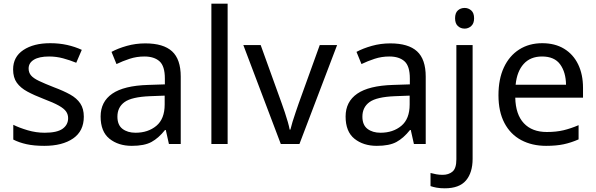

<svg xmlns="http://www.w3.org/2000/svg" viewBox="-20 -780 3229 1040"><path d="M434 -148Q434 -70 376 -30Q318 10 220 10Q164 10 123.5 1Q83 -8 52 -24V-104Q84 -88 129.5 -74.5Q175 -61 222 -61Q289 -61 319 -82.5Q349 -104 349 -140Q349 -160 338 -176Q327 -192 298.5 -208Q270 -224 217 -244Q165 -264 128 -284Q91 -304 71 -332Q51 -360 51 -404Q51 -472 106.5 -509Q162 -546 252 -546Q301 -546 343.5 -536.5Q386 -527 423 -510L393 -440Q359 -454 322 -464Q285 -474 246 -474Q192 -474 163.5 -456.5Q135 -439 135 -409Q135 -387 148 -371.5Q161 -356 191.5 -341.5Q222 -327 273 -307Q324 -288 360 -268Q396 -248 415 -219.5Q434 -191 434 -148Z M767 -545Q865 -545 912 -502Q959 -459 959 -365V0H895L878 -76H874Q839 -32 800.5 -11Q762 10 694 10Q621 10 573 -28.5Q525 -67 525 -149Q525 -229 588 -272.5Q651 -316 782 -320L873 -323V-355Q873 -422 844 -448Q815 -474 762 -474Q720 -474 682 -461.5Q644 -449 611 -433L584 -499Q619 -518 667 -531.5Q715 -545 767 -545ZM793 -259Q693 -255 654.5 -227Q616 -199 616 -148Q616 -103 643.5 -82Q671 -61 714 -61Q782 -61 827 -98.5Q872 -136 872 -214V-262Z M1213 0H1125V-760H1213Z M1501 0 1298 -536H1392L1506 -220Q1514 -198 1523 -171Q1532 -144 1539 -119.5Q1546 -95 1549 -78H1553Q1557 -95 1564.5 -120Q1572 -145 1581.5 -172Q1591 -199 1598 -220L1712 -536H1806L1602 0Z M2094 -545Q2192 -545 2239 -502Q2286 -459 2286 -365V0H2222L2205 -76H2201Q2166 -32 2127.5 -11Q2089 10 2021 10Q1948 10 1900 -28.5Q1852 -67 1852 -149Q1852 -229 1915 -272.5Q1978 -316 2109 -320L2200 -323V-355Q2200 -422 2171 -448Q2142 -474 2089 -474Q2047 -474 2009 -461.5Q1971 -449 1938 -433L1911 -499Q1946 -518 1994 -531.5Q2042 -545 2094 -545ZM2120 -259Q2020 -255 1981.5 -227Q1943 -199 1943 -148Q1943 -103 1970.5 -82Q1998 -61 2041 -61Q2109 -61 2154 -98.5Q2199 -136 2199 -214V-262Z M2445 -681Q2445 -710 2460 -723.5Q2475 -737 2497 -737Q2517 -737 2532.5 -723.5Q2548 -710 2548 -681Q2548 -653 2532.5 -639Q2517 -625 2497 -625Q2475 -625 2460 -639Q2445 -653 2445 -681ZM2389 240Q2364 240 2345 236.5Q2326 233 2312 228V157Q2327 161 2343 164Q2359 167 2378 167Q2410 167 2431 149.5Q2452 132 2452 83V-536H2540V80Q2540 155 2504 197.5Q2468 240 2389 240Z M2917 -546Q2986 -546 3035.5 -516Q3085 -486 3111.5 -431.5Q3138 -377 3138 -304V-251H2771Q2773 -160 2817.5 -112.5Q2862 -65 2942 -65Q2993 -65 3032.5 -74.5Q3072 -84 3114 -102V-25Q3073 -7 3033 1.5Q2993 10 2938 10Q2862 10 2803.5 -21Q2745 -52 2712.5 -113.5Q2680 -175 2680 -264Q2680 -352 2709.5 -415Q2739 -478 2792.5 -512Q2846 -546 2917 -546ZM2916 -474Q2853 -474 2816.5 -433.5Q2780 -393 2773 -321H3046Q3045 -389 3014 -431.5Q2983 -474 2916 -474Z"/></svg>

Font: Noto Sans Syloti Nagri
Style: Regular
Weight: 400
Designer: Monotype Design Team
Foundry: Monotype Imaging Inc.
Version: Version 2.003; ttfautohint (v1.8.4.7-5d5b)